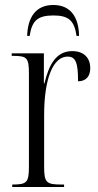

<svg xmlns="http://www.w3.org/2000/svg" viewBox="-20 -750 393 770"><path d="M89 -606H99C108 -666 130 -688 194 -688C255 -688 278 -668 287 -606H297C296 -680 264 -730 194 -730C123 -730 91 -680 89 -606ZM29 0H237V-10H226C165 -10 157 -18 157 -83V-288C157 -438 194 -523 251 -523C284 -523 293 -498 293 -424C325 -424 342 -444 342 -477C342 -516 318 -545 270 -545C204 -545 176 -489 158 -415H156V-536H27V-526H30C89 -526 96 -519 96 -453V-83C96 -18 88 -10 30 -10H29Z"/></svg>

Font: Noto Serif Display ExtraCondensed Light
Style: Regular
Weight: 300
Width: 2
Designer: Monotype Design Team
Foundry: Monotype Imaging Inc.
Version: Version 2.009